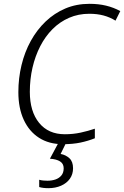

<svg xmlns="http://www.w3.org/2000/svg" viewBox="-20 -744 649 1004"><path d="M309 10Q236 10 184 -23.5Q132 -57 104 -118Q76 -179 76 -262Q76 -335 92.5 -403.5Q109 -472 141 -530Q173 -588 218.5 -631.5Q264 -675 321.5 -699.5Q379 -724 448 -724Q495 -724 534.5 -714.5Q574 -705 609 -686L584 -636Q555 -654 521.5 -663Q488 -672 447 -672Q390 -672 341.5 -651Q293 -630 255 -592Q217 -554 190.5 -502.5Q164 -451 150 -390.5Q136 -330 136 -264Q136 -161 184.5 -101.5Q233 -42 319 -42Q362 -42 401.5 -50.5Q441 -59 476 -71V-21Q441 -7 401 1.5Q361 10 309 10ZM233 240Q219 240 206.5 238.5Q194 237 185 234V196Q195 199 206.5 200Q218 201 228 201Q251 201 270 194.5Q289 188 301 173.5Q313 159 313 136Q313 112 294 100Q275 88 241 86L287 0H327L297 61Q324 66 343 83.5Q362 101 362 136Q362 167 345.5 190.5Q329 214 299.5 227Q270 240 233 240Z"/></svg>

Font: Noto Sans Display Light
Style: Italic
Weight: 300
Italic angle: -12°
Designer: Monotype Design Team
Foundry: Monotype Imaging Inc.
Version: Version 2.003